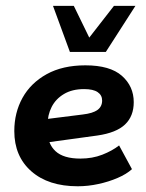

<svg xmlns="http://www.w3.org/2000/svg" viewBox="-20 -639 508 670"><path d="M251.3 11Q148.7 11 89.3 -41.3Q29.9 -93.5 29.9 -181.6Q29.9 -245.6 58.5 -297.5Q87.2 -349.3 142.9 -380.2Q198.7 -411 277.9 -411Q364 -411 405.4 -374.4Q446.7 -337.8 446.7 -282.5Q446.7 -233.5 416.3 -204.6Q385.8 -175.6 319.7 -166.1L95.4 -135.3V-217.7L268.3 -239.4Q304.3 -243.6 320.3 -255.4Q336.4 -267.3 336.4 -288.2Q336.4 -306.9 320.8 -317.5Q305.3 -328.1 273.4 -328.1Q231.9 -328.1 203.3 -311Q174.6 -294 160.3 -265.9Q146 -237.9 146 -203.8V-182.3Q146 -137.2 173.8 -111.4Q201.6 -85.6 260.5 -85.6Q302.4 -85.6 337.1 -99.2Q371.8 -112.8 395.6 -131.5L440.5 -48.7Q421.2 -31.2 390.3 -18Q359.4 -4.7 323.4 3.1Q287.4 11 251.3 11ZM223.9 -457.8 164.9 -618.6H237.5L291.5 -507.8L377.7 -618.6H452.6L349.3 -457.8Z"/></svg>

Font: Rokkitt SemiBold
Style: Italic
Weight: 600
Italic angle: -9°
Designer: Vernon Adams
Foundry: Vernon Adams
Version: Version 3.103